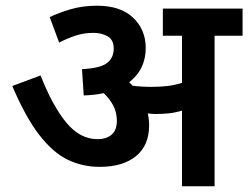

<svg xmlns="http://www.w3.org/2000/svg" viewBox="-20 -652 869 672"><path d="M502 -214Q502 -143 456 -105.5Q410 -68 329 -68Q268 -68 216 -93.5Q164 -119 116.5 -181Q69 -243 23 -351L122 -388Q164 -281 212 -223Q260 -165 321 -165Q353 -165 371 -181Q389 -197 389 -229Q389 -258 377 -281.5Q365 -305 343 -326Q311 -319 273 -318L267 -410Q330 -413 354 -431Q378 -449 378 -482Q378 -513 356.5 -525Q335 -537 308 -537Q274 -537 245 -527.5Q216 -518 187 -503L154 -592Q182 -606 225 -619Q268 -632 320 -632Q402 -632 446 -590Q490 -548 490 -484Q490 -409 432 -364Q438 -359 444 -352Q459 -350 475.5 -349Q492 -348 510 -348Q541 -348 566.5 -351Q592 -354 617 -362V-527H550V-622H829V-527H731V0H617V-265Q595 -258 572.5 -255.5Q550 -253 525 -253Q512 -253 497 -255Q502 -234 502 -214Z"/></svg>

Font: Noto Sans SemiBold
Style: Regular
Weight: 600
Designer: Monotype Design Team
Foundry: Monotype Imaging Inc.
Version: Version 2.007